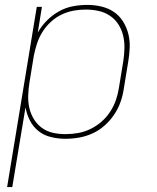

<svg xmlns="http://www.w3.org/2000/svg" viewBox="-20 -558 640 783"><path d="M9 205 130 -530H151L134 -425Q149 -452 171.5 -474.5Q194 -497 221 -512Q248 -527 277.5 -532.5Q307 -538 336 -538Q365 -538 393 -531.5Q421 -525 443.5 -510Q466 -495 481 -471.5Q496 -448 503 -421Q510 -394 509 -365Q508 -336 503 -307L485 -197Q481 -169 471.5 -142Q462 -115 445.5 -90.5Q429 -66 406.5 -46Q384 -26 357.5 -14Q331 -2 303 3Q275 8 247 8Q217 8 188 1Q159 -6 137 -23.5Q115 -41 102 -66.5Q89 -92 84 -120L30 205ZM247 -11Q273 -11 298.5 -15.5Q324 -20 348 -31.5Q372 -43 393 -61Q414 -79 429 -102Q444 -125 452.5 -149.5Q461 -174 465 -200L483 -310Q487 -336 487.5 -362.5Q488 -389 482 -413.5Q476 -438 462.5 -459Q449 -480 428 -494Q407 -508 381.5 -513.5Q356 -519 330 -519Q305 -519 280 -514.5Q255 -510 231 -498.5Q207 -487 187 -468.5Q167 -450 153 -427.5Q139 -405 131 -380.5Q123 -356 118 -331L100 -221Q96 -195 95 -169Q94 -143 99.5 -118.5Q105 -94 118 -72.5Q131 -51 151 -36.5Q171 -22 195.5 -16.5Q220 -11 247 -11Z"/></svg>

Font: Iosevka Curly ThExObl
Style: Regular
Weight: 100
Width: 7
Italic angle: -9°
Monospace: yes
Designer: Belleve Invis
Foundry: Belleve Invis
Version: Version 11.1.0; ttfautohint (v1.8.3)